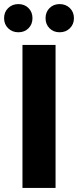

<svg xmlns="http://www.w3.org/2000/svg" viewBox="-27 -920 382 940"><path d="M83 -700H245V0H83ZM-7 -831Q-7 -861 13 -880.5Q33 -900 63 -900Q93 -900 112.5 -880.5Q132 -861 132 -831Q132 -801 112.5 -781.5Q93 -762 63 -762Q33 -762 13 -781.5Q-7 -801 -7 -831ZM196 -831Q196 -861 215.5 -880.5Q235 -900 265 -900Q295 -900 315 -880.5Q335 -861 335 -831Q335 -801 315 -781.5Q295 -762 265 -762Q235 -762 215.5 -781.5Q196 -801 196 -831Z"/></svg>

Font: Montserrat-Bold
Style: Bold
Weight: 700
Version: Version 7.200